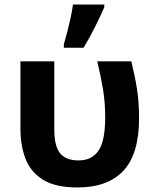

<svg xmlns="http://www.w3.org/2000/svg" viewBox="-20 -816 685 845"><path d="M321 9Q223 9 168.5 -25.5Q114 -60 92 -118Q70 -176 70 -249V-546H219V-244Q219 -173 244.5 -141.5Q270 -110 326 -110Q384 -110 413.5 -153Q443 -196 443 -300Q443 -364 433.5 -422Q424 -480 408 -546H558Q574 -481 583 -423.5Q592 -366 592 -296Q592 -138 523 -64.5Q454 9 321 9ZM261 -606V-621Q268 -644 276 -675.5Q284 -707 291 -738.5Q298 -770 301 -796H439V-784Q422 -745 399 -699Q376 -653 348 -606Z"/></svg>

Font: Noto Sans
Style: Bold
Weight: 700
Designer: Monotype Design Team
Foundry: Monotype Imaging Inc.
Version: Version 2.000;GOOG;noto-source:20170915:90ef993387c0; ttfaut